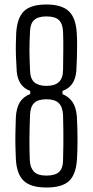

<svg xmlns="http://www.w3.org/2000/svg" viewBox="-20 -827 413 854"><path d="M186.5 7Q116 7 84.8 -23.5Q53.5 -54 50.5 -121.5Q49.5 -142 48.8 -170Q48 -198 48.5 -232Q49 -266 50.5 -306Q53 -347 68 -371.8Q83 -396.5 114.5 -409V-422.5Q87.5 -432.5 72.8 -453.5Q58 -474.5 54.5 -508Q52 -547 51 -576Q50 -605 50.5 -629.5Q51 -654 52 -679Q56 -748 86.8 -777.5Q117.5 -807 186.5 -807Q254.5 -807 286.2 -777Q318 -747 321.5 -678Q323 -656 323 -626.8Q323 -597.5 322 -567.2Q321 -537 319.5 -510.5Q316 -475 300.5 -453.5Q285 -432 258 -422.5V-408.5Q286.5 -396.5 302.5 -373.2Q318.5 -350 322 -308Q325 -248 324.8 -201.2Q324.5 -154.5 322.5 -121.5Q319 -53 288.2 -23Q257.5 7 186.5 7ZM186.5 -46Q224.5 -46 242.2 -61.8Q260 -77.5 260.5 -114.5Q261.5 -152.5 261.8 -183.5Q262 -214.5 261.8 -245.2Q261.5 -276 260.5 -313.5Q259 -351 241.5 -368.2Q224 -385.5 186.5 -385.5Q148.5 -385.5 131.5 -368.5Q114.5 -351.5 113.5 -313.5Q111.5 -261 111 -214Q110.5 -167 112.5 -115.5Q114 -82 130.5 -64Q147 -46 186.5 -46ZM186.5 -445Q223.5 -445 241.8 -462Q260 -479 260.5 -516.5Q261 -559.5 261.5 -602.2Q262 -645 260.5 -685.5Q259 -721 242.2 -737.5Q225.5 -754 186.5 -754Q150 -754 132.2 -738.2Q114.5 -722.5 113.5 -686.5Q112 -657.5 111.5 -637Q111 -616.5 111 -598.8Q111 -581 111.8 -561.5Q112.5 -542 113.5 -515Q114.5 -476.5 133 -460.8Q151.5 -445 186.5 -445Z"/></svg>

Font: Big Shoulders Text Thin Light
Style: Regular
Weight: 300
Version: Version 2.002